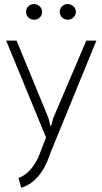

<svg xmlns="http://www.w3.org/2000/svg" viewBox="-20 -672 493 928"><path d="M69.3 188Q98.1 178.2 121.8 153.6Q145.5 128.9 165 88.9L202.6 -7.3L9.8 -475.6H60.1L214.4 -101.1L224.1 -63H227.1L236.8 -100.1L397 -475.6H445.8L223.6 67.4Q209.5 111.3 190.2 144.3Q170.9 177.2 146.2 199.5Q121.6 221.7 91.3 232.4L82.5 235.4ZM144.5 -576.7Q128.9 -576.7 117.4 -587.4Q106 -598.1 106 -615.2Q106 -631.3 117.4 -641.8Q128.9 -652.3 143.6 -652.3Q159.7 -652.3 171.6 -641.6Q183.6 -630.9 183.6 -615.2Q183.6 -598.6 172.4 -587.6Q161.1 -576.7 144.5 -576.7ZM307.1 -576.7Q292 -576.7 280.5 -587.4Q269 -598.1 269 -615.2Q269 -631.3 280.3 -641.8Q291.5 -652.3 306.2 -652.3Q322.3 -652.3 334.5 -641.6Q346.7 -630.9 346.7 -615.2Q346.7 -598.6 335.2 -587.6Q323.7 -576.7 307.1 -576.7Z"/></svg>

Font: DavidDev Light
Style: Regular
Weight: 300
Designer: David.dev
Foundry: David.dev
Version: Version 1.001;FEAKit 1.0